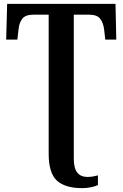

<svg xmlns="http://www.w3.org/2000/svg" viewBox="-20 -734 635 994"><path d="M406 240Q317 240 274.5 201Q232 162 232 62V-658H153Q111 -658 95 -636.5Q79 -615 76 -582L70 -529H12L17 -714H578L582 -529H525L519 -582Q515 -615 499 -636.5Q483 -658 441 -658H362V87Q362 137 380 159.5Q398 182 433 182Q449 182 462 179.5Q475 177 487 174V224Q476 230 452.5 235Q429 240 406 240Z"/></svg>

Font: Noto Serif SemiCondensed SemiBold
Style: Regular
Weight: 600
Width: 4
Designer: Monotype Design Team
Foundry: Monotype Imaging Inc.
Version: Version 2.013; ttfautohint (v1.8.4.7-5d5b)